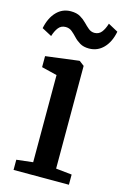

<svg xmlns="http://www.w3.org/2000/svg" viewBox="-125 -828 574 883"><g transform="rotate(15 162.0 -386.5)"><path d="M33 0V-48.5L111 -57.5V-472.5L37.5 -490.5V-543L194 -563H197.5L220.5 -545.5V-56.5L296.5 -48.5V0ZM-6.5 -664.5Q4 -715.5 31.8 -744.2Q59.5 -773 99.5 -773Q127 -773 144.5 -762.8Q162 -752.5 174.8 -739.2Q187.5 -726 199.8 -715.8Q212 -705.5 228 -705Q249.5 -705 262 -720.8Q274.5 -736.5 282.5 -763L329.5 -737.5Q320 -687.5 291.8 -658.2Q263.5 -629 223 -629Q197 -629 179.8 -639.2Q162.5 -649.5 150.2 -662.8Q138 -676 125.2 -686.5Q112.5 -697 95 -697Q73.5 -697 61 -681.2Q48.5 -665.5 40.5 -639.5Z"/></g></svg>

Font: Merriweather 28pt Medium
Style: Regular
Weight: 500
Version: Version 2.100